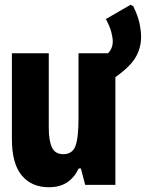

<svg xmlns="http://www.w3.org/2000/svg" viewBox="-20 -777 613 807"><path d="M185 10Q113 10 71.5 -39.5Q30 -89 30 -193V-553H185V-240Q185 -185 198.5 -157Q212 -129 246 -129Q284 -129 297 -163Q310 -197 310 -280V-553H465V0H338L320 -69H311Q292 -30 261.5 -10Q231 10 185 10ZM406 -534Q432 -547 443 -564Q454 -581 454 -603Q454 -618 448 -641.5Q442 -665 425 -697L529 -757L540 -751Q560 -710 566.5 -678.5Q573 -647 573 -622Q573 -573 547.5 -532Q522 -491 451 -443Z"/></svg>

Font: Noto Sans Mono ExtraCondensed Black
Style: Regular
Weight: 900
Width: 2
Designer: Monotype Design Team
Foundry: Monotype Imaging Inc.
Version: Version 2.014